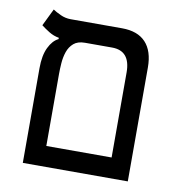

<svg xmlns="http://www.w3.org/2000/svg" viewBox="-72 -681 730 751"><g transform="rotate(10 293.0 -306.0)"><path d="M66.9 0V-376Q66.9 -426.8 82.3 -458.5Q97.7 -490.2 120.6 -501V-506.3Q99.6 -509.8 81.1 -521.2Q62.5 -532.7 48.8 -543.5L82 -611.8Q93.3 -604 112.8 -595Q132.3 -585.9 153.8 -585.9H357.9Q419.9 -585.9 451.9 -551.8Q483.9 -517.6 483.9 -452.1V0ZM225.1 -504.9Q196.3 -504.9 180.2 -491Q164.1 -477.1 156.7 -455.6Q149.4 -434.1 147.7 -410.4Q146 -386.7 146 -366.7V-81.1H405.3V-418.9Q405.3 -504.9 332.5 -504.9Z"/></g></svg>

Font: Cascadia Mono NF SemiLight
Style: Regular
Weight: 350
Monospace: yes
Designer: Aaron Bell
Foundry: Saja Typeworks
Version: Version 2404.023; ttfautohint (v1.8.4)